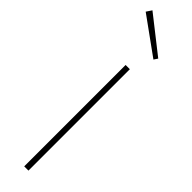

<svg xmlns="http://www.w3.org/2000/svg" viewBox="-278 -719 703 703"><g transform="rotate(45 73.0 -368.0)"><path d="M70 0V-525H92V0ZM128 -611 -16 -715 -2 -736 138 -626Z"/></g></svg>

Font: Lexend Thin
Style: Regular
Weight: 100
Designer: Bonnie Shaver-Troup, Thomas Jockin
Foundry: Lexend
Version: Version 1.007; ttfautohint (v1.8.3)